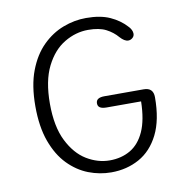

<svg xmlns="http://www.w3.org/2000/svg" viewBox="-74 -697 766 780"><g transform="rotate(-10 309.5 -307.0)"><path d="M324 10.5Q276 10.5 230.2 -7.2Q184.5 -25 147.2 -63.2Q110 -101.5 88 -162Q66 -222.5 66 -307.5Q66 -393 89 -453.2Q112 -513.5 150.5 -551.5Q189 -589.5 235.8 -607.2Q282.5 -625 330.5 -625Q390 -625 429 -607.2Q468 -589.5 494 -561Q502.5 -552.5 506.2 -544.5Q510 -536.5 510 -529Q510 -518.5 502 -511.8Q494 -505 484.5 -505Q476.5 -505 468 -510.2Q459.5 -515.5 451.5 -524.5Q432.5 -547 404.5 -561.5Q376.5 -576 330.5 -576Q279.5 -576 232.5 -548Q185.5 -520 155.8 -460.8Q126 -401.5 126 -307.5Q126 -213 155.8 -153.5Q185.5 -94 231.2 -66.2Q277 -38.5 326 -38.5Q374.5 -38.5 411.5 -60.2Q448.5 -82 469.8 -129Q491 -176 492.5 -252.5H350Q332.5 -252.5 323.5 -258Q314.5 -263.5 314.5 -275.5Q314.5 -287.5 323.2 -293.2Q332 -299 349.5 -299H511Q531.5 -299 541.2 -289Q551 -279 551 -259.5Q551 -166 521 -106.2Q491 -46.5 439.5 -18Q388 10.5 324 10.5Z"/></g></svg>

Font: Sono ExtraLight Monospace Light
Style: Regular
Weight: 300
Version: Version 2.112